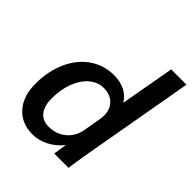

<svg xmlns="http://www.w3.org/2000/svg" viewBox="-208 -867 1002 1002"><g transform="rotate(45 292.5 -366.0)"><path d="M24 -188Q24 -281 57 -354.5Q90 -428 149 -469Q208 -510 283 -510Q329 -510 363.5 -493Q398 -476 417 -444H419L472 -742H585L477 -131Q475 -118 473 -108Q471 -98 470 -90Q458 -14 457 0H351Q356 -37 362 -71H360Q330 -34 287.5 -12Q245 10 201 10Q119 10 71.5 -43.5Q24 -97 24 -188ZM376 -200 393 -299Q395 -308 395 -325Q395 -370 367 -397.5Q339 -425 292 -425Q249 -425 213.5 -395Q178 -365 158 -312.5Q138 -260 138 -195Q138 -139 162 -108.5Q186 -78 231 -78Q287 -78 326.5 -111Q366 -144 376 -200Z"/></g></svg>

Font: Sarabun SemiBold
Style: Italic
Weight: 600
Italic angle: -10°
Designer: Suppakit Chalermlarp | Katatrad Co.,Ltd.
Foundry: Cadson Demak Co.,Ltd.
Version: Version 1.000; ttfautohint (v1.6)